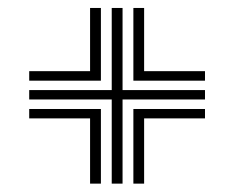

<svg xmlns="http://www.w3.org/2000/svg" viewBox="-20 -598 573 470"><path d="M253.5 -148.5V-354.5H51.5V-377.5H253.5V-578.5H280V-377.5H481.8V-354.5H280V-148.5ZM200.5 -148.5V-308.2H51.5V-331.2H227V-148.5ZM51.5 -400.5V-423.8H200.5V-578.5H227V-400.5ZM306.5 -148.5V-331.2H481.8V-308.2H332.8V-148.5ZM306.5 -400.5V-578.5H332.8V-423.8H481.8V-400.5Z"/></svg>

Font: Big Shoulders Inline Text Thin ExtraBold
Style: Regular
Weight: 800
Version: Version 2.002